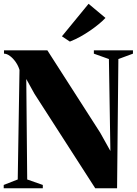

<svg xmlns="http://www.w3.org/2000/svg" viewBox="-20 -1014 736 1034"><path d="M0 0V-18L75.5 -47.5L85 -637.5Q78.5 -659.5 64.8 -679.5Q51 -699.5 34 -712.2Q17 -725 1.5 -725V-743H235L519.5 -299.5L574.5 -201L566.5 -696L485.5 -725V-743H696V-725L617.5 -696L610.5 0H493L165.5 -509L121.5 -588.5L126.5 -47.5L210.5 -18V0ZM355.5 -790.5 313.5 -818.5 457 -993.5 548 -917.5Q532.5 -901 511.5 -883.8Q490.5 -866.5 465.8 -849.5Q441 -832.5 413.8 -817.2Q386.5 -802 357.5 -790.5Z"/></svg>

Font: Merriweather 144pt Black
Style: Regular
Weight: 900
Version: Version 2.100